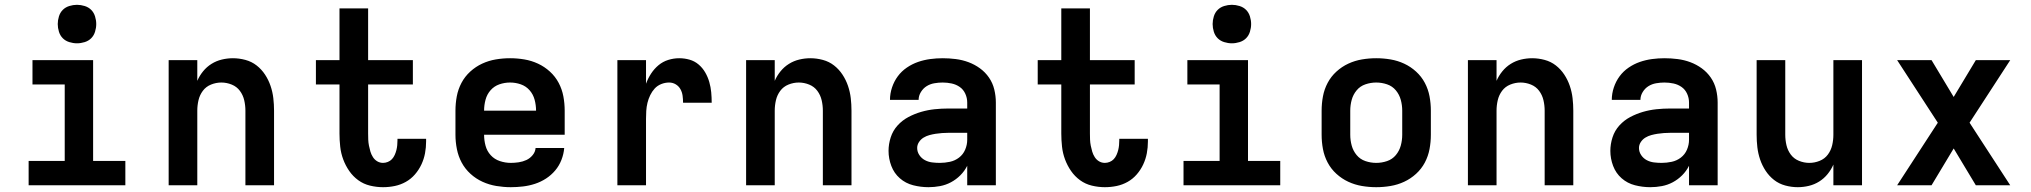

<svg xmlns="http://www.w3.org/2000/svg" viewBox="-20 -770 8440 798"><path d="M99 0V-101H249V-419H115V-520H367V-101H501V0ZM300 -590Q284 -590 268 -595Q252 -600 241 -611Q230 -622 225 -638Q220 -654 220 -670Q220 -686 225 -702Q230 -718 241 -729Q252 -740 268 -745Q284 -750 300 -750Q316 -750 332 -745Q348 -740 359 -729Q370 -718 375 -702Q380 -686 380 -670Q380 -654 375 -638Q370 -622 359 -611Q348 -600 332 -595Q316 -590 300 -590Z M681 0V-520H800V-434Q809 -455 824 -473.5Q839 -492 859 -504.5Q879 -517 902 -522.5Q925 -528 948 -528Q974 -528 1000 -521Q1026 -514 1046.5 -498Q1067 -482 1081.5 -460Q1096 -438 1104.5 -413Q1113 -388 1116 -362Q1119 -336 1119 -310V0H1000V-310Q1000 -332 995 -353.5Q990 -375 977 -392.5Q964 -410 943 -418.5Q922 -427 900 -427Q878 -427 857 -418.5Q836 -410 823 -392.5Q810 -375 805 -353.5Q800 -332 800 -310V0Z M1572 8Q1545 8 1518 1.5Q1491 -5 1469 -21Q1447 -37 1431.5 -59.5Q1416 -82 1406.5 -107.5Q1397 -133 1394 -160.5Q1391 -188 1391 -215V-419H1293V-520H1391V-735H1510V-520H1696V-419H1510V-215Q1510 -202 1510.5 -189.5Q1511 -177 1513.5 -164.5Q1516 -152 1519.5 -140Q1523 -128 1530 -117Q1537 -106 1548 -99.5Q1559 -93 1572 -93Q1582 -93 1592 -97Q1602 -101 1609 -108.5Q1616 -116 1620.5 -126Q1625 -136 1627.5 -146Q1630 -156 1631 -166.5Q1632 -177 1632 -187V-193H1751V-182Q1751 -157 1746.5 -133Q1742 -109 1731.5 -86.5Q1721 -64 1704.5 -45Q1688 -26 1666.5 -14Q1645 -2 1621 3Q1597 8 1572 8Z M2103 8Q2073 8 2043 3Q2013 -2 1985.5 -14.5Q1958 -27 1935.5 -47.5Q1913 -68 1899 -94Q1885 -120 1879 -150Q1873 -180 1873 -210V-310Q1873 -340 1878.5 -369.5Q1884 -399 1898 -425.5Q1912 -452 1934.5 -472.5Q1957 -493 1984 -505.5Q2011 -518 2040.5 -523Q2070 -528 2100 -528Q2130 -528 2159.5 -523Q2189 -518 2216 -505.5Q2243 -493 2265.5 -472.5Q2288 -452 2302 -425.5Q2316 -399 2321.5 -369.5Q2327 -340 2327 -310V-210H1992Q1992 -187 1998 -164.5Q2004 -142 2019.5 -125Q2035 -108 2057.5 -100.5Q2080 -93 2103 -93Q2119 -93 2136 -95.5Q2153 -98 2168 -105Q2183 -112 2194 -125.5Q2205 -139 2206 -155H2325Q2323 -130 2313.5 -105.5Q2304 -81 2287.5 -61.5Q2271 -42 2249.5 -28Q2228 -14 2203.5 -6Q2179 2 2153.5 5Q2128 8 2103 8ZM1992 -310H2208Q2208 -333 2202 -355.5Q2196 -378 2181 -395Q2166 -412 2144.5 -419.5Q2123 -427 2100 -427Q2077 -427 2055.5 -419.5Q2034 -412 2019 -395Q2004 -378 1998 -355.5Q1992 -333 1992 -310Z M2546 0V-520H2665V-422Q2673 -444 2686 -464Q2699 -484 2717 -499Q2735 -514 2757.5 -521Q2780 -528 2803 -528Q2825 -528 2846 -522Q2867 -516 2883.5 -502Q2900 -488 2911 -469Q2922 -450 2928 -429Q2934 -408 2936 -386.5Q2938 -365 2938 -343H2819Q2819 -358 2817 -372.5Q2815 -387 2808 -399.5Q2801 -412 2788.5 -419.5Q2776 -427 2761 -427Q2744 -427 2728 -420.5Q2712 -414 2701 -402Q2690 -390 2682.5 -374.5Q2675 -359 2671 -342.5Q2667 -326 2666 -309Q2665 -292 2665 -276V0Z M3081 0V-520H3200V-434Q3209 -455 3224 -473.5Q3239 -492 3259 -504.5Q3279 -517 3302 -522.5Q3325 -528 3348 -528Q3374 -528 3400 -521Q3426 -514 3446.5 -498Q3467 -482 3481.5 -460Q3496 -438 3504.5 -413Q3513 -388 3516 -362Q3519 -336 3519 -310V0H3400V-310Q3400 -332 3395 -353.5Q3390 -375 3377 -392.5Q3364 -410 3343 -418.5Q3322 -427 3300 -427Q3278 -427 3257 -418.5Q3236 -410 3223 -392.5Q3210 -375 3205 -353.5Q3200 -332 3200 -310V0Z M3839 8Q3807 8 3775.5 0Q3744 -8 3720 -29Q3696 -50 3684.5 -80.5Q3673 -111 3673 -143Q3673 -171 3682 -199Q3691 -227 3710.5 -248.5Q3730 -270 3755.5 -283.5Q3781 -297 3808.5 -305Q3836 -313 3864.5 -316Q3893 -319 3922 -319H4000V-344Q4000 -363 3992 -380.5Q3984 -398 3969 -408.5Q3954 -419 3935.5 -423Q3917 -427 3898 -427Q3881 -427 3863.5 -424Q3846 -421 3831.5 -412Q3817 -403 3807.5 -387.5Q3798 -372 3798 -355H3679Q3679 -381 3687.5 -406.5Q3696 -432 3711.5 -453Q3727 -474 3749 -489Q3771 -504 3795.5 -512.5Q3820 -521 3846 -524.5Q3872 -528 3898 -528Q3925 -528 3952.5 -524.5Q3980 -521 4005.5 -511.5Q4031 -502 4053 -486Q4075 -470 4090.5 -447.5Q4106 -425 4112.5 -398Q4119 -371 4119 -344V0H4000V-81Q3989 -59 3971.5 -41.5Q3954 -24 3932.5 -12.5Q3911 -1 3887 3.5Q3863 8 3839 8ZM3886 -93Q3907 -93 3928 -97.5Q3949 -102 3966 -115Q3983 -128 3991.5 -148Q4000 -168 4000 -189V-218H3922Q3909 -218 3895.5 -217Q3882 -216 3869 -214Q3856 -212 3843 -208.5Q3830 -205 3818.5 -198Q3807 -191 3799.5 -179.5Q3792 -168 3792 -155Q3792 -139 3801 -125.5Q3810 -112 3824 -104.5Q3838 -97 3854 -95Q3870 -93 3886 -93Z M4572 8Q4545 8 4518 1.5Q4491 -5 4469 -21Q4447 -37 4431.5 -59.5Q4416 -82 4406.5 -107.5Q4397 -133 4394 -160.5Q4391 -188 4391 -215V-419H4293V-520H4391V-735H4510V-520H4696V-419H4510V-215Q4510 -202 4510.5 -189.5Q4511 -177 4513.5 -164.5Q4516 -152 4519.5 -140Q4523 -128 4530 -117Q4537 -106 4548 -99.5Q4559 -93 4572 -93Q4582 -93 4592 -97Q4602 -101 4609 -108.5Q4616 -116 4620.5 -126Q4625 -136 4627.5 -146Q4630 -156 4631 -166.5Q4632 -177 4632 -187V-193H4751V-182Q4751 -157 4746.5 -133Q4742 -109 4731.5 -86.5Q4721 -64 4704.5 -45Q4688 -26 4666.5 -14Q4645 -2 4621 3Q4597 8 4572 8Z M4899 0V-101H5049V-419H4915V-520H5167V-101H5301V0ZM5100 -590Q5084 -590 5068 -595Q5052 -600 5041 -611Q5030 -622 5025 -638Q5020 -654 5020 -670Q5020 -686 5025 -702Q5030 -718 5041 -729Q5052 -740 5068 -745Q5084 -750 5100 -750Q5116 -750 5132 -745Q5148 -740 5159 -729Q5170 -718 5175 -702Q5180 -686 5180 -670Q5180 -654 5175 -638Q5170 -622 5159 -611Q5148 -600 5132 -595Q5116 -590 5100 -590Z M5700 8Q5670 8 5640.5 3Q5611 -2 5584 -14.5Q5557 -27 5534.5 -47.5Q5512 -68 5498 -94.5Q5484 -121 5478.5 -150.5Q5473 -180 5473 -210V-310Q5473 -340 5478.5 -369.5Q5484 -399 5498 -425.5Q5512 -452 5534.5 -472.5Q5557 -493 5584 -505.5Q5611 -518 5640.5 -523Q5670 -528 5700 -528Q5730 -528 5759.5 -523Q5789 -518 5816 -505.5Q5843 -493 5865.5 -472.5Q5888 -452 5902 -425.5Q5916 -399 5921.5 -369.5Q5927 -340 5927 -310V-210Q5927 -180 5921.5 -150.5Q5916 -121 5902 -94.5Q5888 -68 5865.5 -47.5Q5843 -27 5816 -14.5Q5789 -2 5759.5 3Q5730 8 5700 8ZM5700 -93Q5723 -93 5745 -100.5Q5767 -108 5781.5 -125.5Q5796 -143 5802 -165Q5808 -187 5808 -210V-310Q5808 -333 5802 -355Q5796 -377 5781.5 -394.5Q5767 -412 5745 -419.5Q5723 -427 5700 -427Q5677 -427 5655 -419.5Q5633 -412 5618.5 -394.5Q5604 -377 5598 -355Q5592 -333 5592 -310V-210Q5592 -187 5598 -165Q5604 -143 5618.5 -125.5Q5633 -108 5655 -100.5Q5677 -93 5700 -93Z M6081 0V-520H6200V-434Q6209 -455 6224 -473.5Q6239 -492 6259 -504.5Q6279 -517 6302 -522.5Q6325 -528 6348 -528Q6374 -528 6400 -521Q6426 -514 6446.5 -498Q6467 -482 6481.5 -460Q6496 -438 6504.5 -413Q6513 -388 6516 -362Q6519 -336 6519 -310V0H6400V-310Q6400 -332 6395 -353.5Q6390 -375 6377 -392.5Q6364 -410 6343 -418.5Q6322 -427 6300 -427Q6278 -427 6257 -418.5Q6236 -410 6223 -392.5Q6210 -375 6205 -353.5Q6200 -332 6200 -310V0Z M6839 8Q6807 8 6775.5 0Q6744 -8 6720 -29Q6696 -50 6684.5 -80.5Q6673 -111 6673 -143Q6673 -171 6682 -199Q6691 -227 6710.5 -248.5Q6730 -270 6755.5 -283.5Q6781 -297 6808.5 -305Q6836 -313 6864.5 -316Q6893 -319 6922 -319H7000V-344Q7000 -363 6992 -380.5Q6984 -398 6969 -408.5Q6954 -419 6935.5 -423Q6917 -427 6898 -427Q6881 -427 6863.5 -424Q6846 -421 6831.5 -412Q6817 -403 6807.5 -387.5Q6798 -372 6798 -355H6679Q6679 -381 6687.5 -406.5Q6696 -432 6711.5 -453Q6727 -474 6749 -489Q6771 -504 6795.5 -512.5Q6820 -521 6846 -524.5Q6872 -528 6898 -528Q6925 -528 6952.5 -524.5Q6980 -521 7005.5 -511.5Q7031 -502 7053 -486Q7075 -470 7090.5 -447.5Q7106 -425 7112.5 -398Q7119 -371 7119 -344V0H7000V-81Q6989 -59 6971.5 -41.5Q6954 -24 6932.5 -12.5Q6911 -1 6887 3.5Q6863 8 6839 8ZM6886 -93Q6907 -93 6928 -97.5Q6949 -102 6966 -115Q6983 -128 6991.5 -148Q7000 -168 7000 -189V-218H6922Q6909 -218 6895.5 -217Q6882 -216 6869 -214Q6856 -212 6843 -208.5Q6830 -205 6818.5 -198Q6807 -191 6799.5 -179.5Q6792 -168 6792 -155Q6792 -139 6801 -125.5Q6810 -112 6824 -104.5Q6838 -97 6854 -95Q6870 -93 6886 -93Z M7452 8Q7426 8 7400 1Q7374 -6 7353.5 -22Q7333 -38 7318.5 -60Q7304 -82 7295.5 -107Q7287 -132 7284 -158Q7281 -184 7281 -210V-520H7400V-210Q7400 -188 7405 -166.5Q7410 -145 7423 -127.5Q7436 -110 7457 -101.5Q7478 -93 7500 -93Q7522 -93 7543 -101.5Q7564 -110 7577 -127.5Q7590 -145 7595 -166.5Q7600 -188 7600 -210V-520H7719V0H7600V-86Q7591 -65 7576 -46.5Q7561 -28 7541 -15.5Q7521 -3 7498 2.5Q7475 8 7452 8Z M7865 0 8034 -260 7865 -520H8008L8100 -367L8192 -520H8335L8166 -260L8335 0H8192L8100 -153L8008 0Z"/></svg>

Font: Iosevka Fixed Extended
Style: Bold
Weight: 700
Width: 7
Monospace: yes
Designer: Belleve Invis
Foundry: Belleve Invis
Version: Version 24.1.1; ttfautohint (v1.8.4)